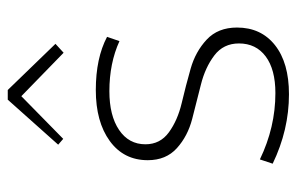

<svg xmlns="http://www.w3.org/2000/svg" viewBox="-155 -600 765 495"><g transform="rotate(-90 227.5 -352.5)"><path d="M117 -572 102 -585 218 -715H243L362 -592L339 -571L227 -680ZM232 10Q140 10 53 -32L64 -65Q147 -25 235 -25Q296 -25 329.5 -50Q363 -75 363 -119Q363 -159 332 -182.5Q301 -206 257 -217Q213 -228 168.5 -239.5Q124 -251 93 -279Q62 -307 62 -354Q62 -416 111.5 -452Q161 -488 243 -488Q325 -488 380 -459L369 -427Q312 -453 240 -453Q177 -453 140 -428Q103 -403 103 -360Q103 -322 134 -299.5Q165 -277 209.5 -266.5Q254 -256 298 -243.5Q342 -231 373 -202Q404 -173 404 -124Q404 -62 358.5 -26Q313 10 232 10Z"/></g></svg>

Font: Cantarell Light
Style: Regular
Weight: 300
Designer: Dave Crossland, Nikolaus Waxweiler, Florian Fecher, Jacques Le Bailly, Eben Sorkin, Alexei Vanyashin, Alexios Zavras, Em
Version: Version 0.303